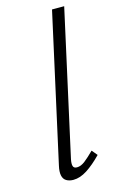

<svg xmlns="http://www.w3.org/2000/svg" viewBox="-113 -757 485 808"><g transform="rotate(-15 130.0 -353.0)"><path d="M103 5Q85 5 72.5 -2.5Q60 -10 56.5 -26.5Q53 -43 59 -69L201 -711H254L115 -82Q111 -63 114 -52.5Q117 -42 131 -42Q148 -42 166 -56Q184 -70 208 -94L228 -70Q194 -35 163 -15Q132 5 103 5Z"/></g></svg>

Font: Ysabeau Infant Light
Style: Italic
Weight: 300
Italic angle: -12°
Designer: Christian Thalmann (Catharsis Fonts)
Version: Version 2.001;gftools[0.9.30]; featfreeze: ss01,ss02,lnum